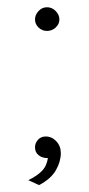

<svg xmlns="http://www.w3.org/2000/svg" viewBox="-20 -442 253 543"><path d="M90.5 81.5 60 67.5Q84 56 98 42Q112 28 115.5 5Q100 5.5 89.5 -2.8Q79 -11 79 -25.5Q79 -37 87.2 -46.5Q95.5 -56 109.5 -56Q126.5 -56 139.2 -42.5Q152 -29 152 -9Q152 15 138 39.5Q124 64 90.5 81.5ZM79 -387Q79 -400 89 -410.8Q99 -421.5 113 -421.5Q127 -421.5 137.5 -410.8Q148 -400 148 -387Q148 -374 137.5 -364.2Q127 -354.5 113 -354.5Q99 -354.5 89 -364.2Q79 -374 79 -387Z"/></svg>

Font: Karla ExtraLight
Style: Regular
Weight: 250
Designer: Jonathan Pinhorn
Version: Version 2.004;gftools[0.9.33]